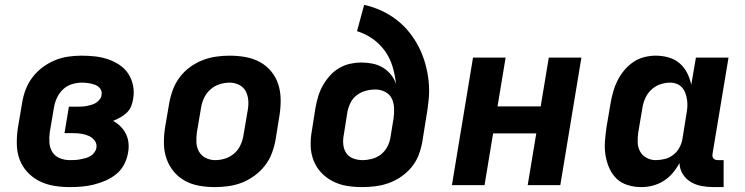

<svg xmlns="http://www.w3.org/2000/svg" viewBox="-20 -755 3040 783"><path d="M264 8Q231 8 199 2.5Q167 -3 139.5 -17Q112 -31 91 -54Q70 -77 59.5 -106Q49 -135 48.5 -168Q48 -201 53 -234L70 -334Q74 -361 84 -388Q94 -415 111.5 -438.5Q129 -462 153 -480Q177 -498 203.5 -509Q230 -520 257.5 -524Q285 -528 312 -528Q340 -528 367.5 -525Q395 -522 420 -513.5Q445 -505 467 -490.5Q489 -476 503 -454.5Q517 -433 522.5 -406.5Q528 -380 523 -352Q521 -337 515 -322Q509 -307 497 -295.5Q485 -284 470.5 -276Q456 -268 441 -262Q458 -253 471.5 -239.5Q485 -226 493.5 -209Q502 -192 504 -171.5Q506 -151 502 -131Q498 -107 486 -84Q474 -61 453.5 -44.5Q433 -28 409.5 -18Q386 -8 361.5 -2Q337 4 312.5 6Q288 8 264 8ZM265 -102Q275 -102 285.5 -102.5Q296 -103 306 -105Q316 -107 326.5 -109.5Q337 -112 347 -117.5Q357 -123 364 -132Q371 -141 373 -151Q376 -168 366.5 -181Q357 -194 342.5 -200.5Q328 -207 312 -209.5Q296 -212 279 -212H243L261 -320H297Q306 -320 315.5 -320.5Q325 -321 335 -323Q345 -325 354.5 -328Q364 -331 372 -336Q380 -341 386.5 -349.5Q393 -358 394 -367Q397 -382 389 -393Q381 -404 368 -409Q355 -414 341 -416Q327 -418 313 -418Q293 -418 272.5 -411.5Q252 -405 236.5 -390Q221 -375 212 -355.5Q203 -336 200 -316L183 -216Q180 -195 181.5 -173.5Q183 -152 193.5 -135Q204 -118 223.5 -110Q243 -102 265 -102Z M857 8Q824 8 792.5 2.5Q761 -3 734.5 -17.5Q708 -32 688.5 -55.5Q669 -79 659 -108Q649 -137 648.5 -169.5Q648 -202 653 -234L670 -334Q675 -362 685 -389Q695 -416 712.5 -439.5Q730 -463 754.5 -481Q779 -499 806 -509.5Q833 -520 861 -524Q889 -528 916 -528Q949 -528 980.5 -522.5Q1012 -517 1039 -502.5Q1066 -488 1085.5 -464.5Q1105 -441 1114.5 -412Q1124 -383 1124.5 -350.5Q1125 -318 1120 -286L1104 -186Q1099 -158 1089 -131Q1079 -104 1061 -80.5Q1043 -57 1018.5 -39Q994 -21 967.5 -10.5Q941 0 912.5 4Q884 8 857 8ZM857 -102Q878 -102 898.5 -108.5Q919 -115 935.5 -129.5Q952 -144 961 -164Q970 -184 973 -204L990 -304Q994 -325 992.5 -345.5Q991 -366 982 -383Q973 -400 955 -409Q937 -418 917 -418Q896 -418 875.5 -411.5Q855 -405 838.5 -390.5Q822 -376 812.5 -356Q803 -336 800 -316L783 -216Q780 -195 781 -174.5Q782 -154 791.5 -137Q801 -120 819 -111Q837 -102 857 -102Z M1457 8Q1425 8 1394.5 3Q1364 -2 1337.5 -15.5Q1311 -29 1290.5 -50.5Q1270 -72 1259 -100Q1248 -128 1247 -159.5Q1246 -191 1252 -223L1267 -318Q1271 -340 1278 -363Q1285 -386 1297 -407Q1309 -428 1325.5 -446.5Q1342 -465 1363.5 -477.5Q1385 -490 1408 -495Q1431 -500 1453 -500Q1477 -500 1499.5 -495.5Q1522 -491 1541 -479.5Q1560 -468 1574 -451Q1588 -434 1595 -413Q1591 -450 1580.5 -484.5Q1570 -519 1549.5 -547.5Q1529 -576 1500 -596.5Q1471 -617 1436 -628L1465 -735Q1502 -727 1535.5 -711.5Q1569 -696 1597.5 -674Q1626 -652 1648.5 -624Q1671 -596 1687.5 -564Q1704 -532 1714 -496.5Q1724 -461 1728 -423.5Q1732 -386 1728 -347Q1724 -308 1717 -269L1702 -175Q1697 -148 1687 -122Q1677 -96 1658.5 -73.5Q1640 -51 1616 -34.5Q1592 -18 1565.5 -8.5Q1539 1 1511.5 4.5Q1484 8 1457 8ZM1458 -102Q1477 -102 1496.5 -107Q1516 -112 1532.5 -124.5Q1549 -137 1559 -155.5Q1569 -174 1572 -193L1585 -272Q1588 -293 1587 -314.5Q1586 -336 1577.5 -353.5Q1569 -371 1550.5 -380.5Q1532 -390 1511 -390Q1492 -390 1472.5 -385Q1453 -380 1436 -367.5Q1419 -355 1410 -337Q1401 -319 1397 -300L1382 -205Q1378 -185 1380 -165.5Q1382 -146 1392 -131Q1402 -116 1420 -109Q1438 -102 1458 -102Z M1823 0 1909 -520H2042L2009 -321H2185L2218 -520H2351L2265 0H2132L2167 -211H1991L1956 0Z M2596 8Q2567 8 2540.5 0Q2514 -8 2495 -26Q2476 -44 2465 -69Q2454 -94 2449.5 -121Q2445 -148 2447 -176.5Q2449 -205 2453 -234L2470 -334Q2474 -357 2480.5 -380.5Q2487 -404 2498 -426Q2509 -448 2525 -467.5Q2541 -487 2562 -501.5Q2583 -516 2607 -522Q2631 -528 2654 -528Q2682 -528 2707.5 -520.5Q2733 -513 2752 -496.5Q2771 -480 2782.5 -457Q2794 -434 2799 -409L2818 -520H2951L2886 -129Q2885 -123 2885.5 -118Q2886 -113 2889.5 -109Q2893 -105 2898 -103.5Q2903 -102 2909 -102H2931V8H2890Q2865 8 2841 3.5Q2817 -1 2797 -13Q2777 -25 2764.5 -45Q2752 -65 2751 -90Q2739 -68 2723 -49Q2707 -30 2686 -17Q2665 -4 2642 2Q2619 8 2596 8ZM2654 -102Q2672 -102 2690.5 -106.5Q2709 -111 2725 -123Q2741 -135 2750.5 -152.5Q2760 -170 2763 -188L2779 -288Q2782 -303 2783 -318Q2784 -333 2782 -347Q2780 -361 2775.5 -374Q2771 -387 2762 -397.5Q2753 -408 2740 -413Q2727 -418 2712 -418Q2692 -418 2672 -411Q2652 -404 2636.5 -389.5Q2621 -375 2612 -355.5Q2603 -336 2600 -316L2583 -216Q2580 -196 2580.5 -175.5Q2581 -155 2590 -138Q2599 -121 2616.5 -111.5Q2634 -102 2654 -102Z"/></svg>

Font: Iosevka Extrabold Extended
Style: Italic
Weight: 800
Width: 7
Italic angle: -9°
Monospace: yes
Designer: Belleve Invis
Foundry: Belleve Invis
Version: Version 32.5.0; ttfautohint (v1.8.4)